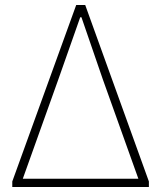

<svg xmlns="http://www.w3.org/2000/svg" viewBox="-20 -746 643 766"><path d="M29 0H574V-22L320 -726H284L29 -22ZM71 -33 213 -430 300 -677H305L390 -430L532 -33Z"/></svg>

Font: Genne Gothic ExtraLight
Style: Regular
Weight: 250
Designer: Ryoko NISHIZUKA (kana & ideographs); Paul D. Hunt (Latin, Greek & Cyrillic); Wenlong ZHANG (bopomofo); Sandoll Communica
Foundry: Adobe Systems Incorporated
Version: Version 1.004;PS 1.004;hotconv 16.6.51;makeotf.lib2.5.65220